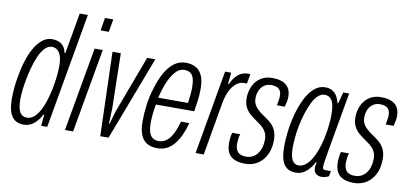

<svg xmlns="http://www.w3.org/2000/svg" viewBox="-69 -948 2524 1184"><g transform="rotate(10 1193.0 -355.5)"><path d="M123 12Q92 12 70 -2.5Q48 -17 36.5 -49Q25 -81 25 -132Q25 -165 28 -199.5Q31 -234 37 -268Q46 -323 61 -371.5Q76 -420 97.5 -457.5Q119 -495 146.5 -516.5Q174 -538 206 -538Q230 -538 248.5 -530.5Q267 -523 279 -507.5Q291 -492 296 -467H301L346 -723H397L270 0H232L239 -71H234Q218 -38 190 -13Q162 12 123 12ZM136 -34Q163 -34 185 -55.5Q207 -77 224 -114Q241 -151 252 -196Q261 -229 266.5 -261.5Q272 -294 275 -324.5Q278 -355 278 -382Q278 -420 270.5 -443.5Q263 -467 248.5 -479Q234 -491 213 -491Q190 -491 170 -470.5Q150 -450 134 -414Q118 -378 106 -332Q97 -297 90.5 -262.5Q84 -228 80.5 -196Q77 -164 77 -137Q77 -84 91.5 -59Q106 -34 136 -34Z M491 -643 504 -723H556L542 -643ZM381 0 474 -526H525L432 0Z M602 0 586 -526H638L645 -189Q645 -182 644.5 -164.5Q644 -147 643 -126Q642 -105 641 -87H646Q649 -100 654.5 -119Q660 -138 666 -157Q672 -176 677 -189L803 -526H854L654 0Z M961 12Q923 12 896.5 -3Q870 -18 856.5 -50.5Q843 -83 843 -135Q843 -187 850 -239.5Q857 -292 872 -340Q889 -400 913.5 -444.5Q938 -489 970.5 -513.5Q1003 -538 1043 -538Q1081 -538 1107.5 -523Q1134 -508 1147.5 -476Q1161 -444 1161 -391Q1161 -359 1156.5 -324.5Q1152 -290 1146 -252H906Q900 -221 897 -191.5Q894 -162 894 -134Q894 -99 901.5 -76.5Q909 -54 924 -43.5Q939 -33 961 -33Q983 -33 1001 -43.5Q1019 -54 1033 -73Q1047 -92 1057.5 -118Q1068 -144 1077 -175H1129Q1118 -134 1102.5 -99.5Q1087 -65 1066.5 -40Q1046 -15 1019.5 -1.5Q993 12 961 12ZM913 -296H1099Q1102 -322 1105 -346.5Q1108 -371 1108 -393Q1108 -428 1101.5 -450Q1095 -472 1080.5 -482.5Q1066 -493 1042 -493Q1012 -493 987 -465.5Q962 -438 943.5 -393.5Q925 -349 913 -296Z M1199 0 1291 -526H1329L1322 -454H1327Q1341 -485 1358 -503.5Q1375 -522 1393 -530Q1411 -538 1428 -538Q1433 -538 1437.5 -538Q1442 -538 1447 -536L1436 -477H1416Q1400 -477 1384 -468.5Q1368 -460 1353 -442.5Q1338 -425 1326.5 -398Q1315 -371 1308 -334L1250 0Z M1512 12Q1478 12 1455 4.5Q1432 -3 1418 -17Q1404 -31 1397.5 -51.5Q1391 -72 1391 -97Q1391 -111 1393 -129Q1395 -147 1400 -162H1450Q1445 -149 1443 -131.5Q1441 -114 1441 -101Q1441 -79 1448 -63.5Q1455 -48 1470 -40Q1485 -32 1509 -32Q1532 -32 1550 -41.5Q1568 -51 1580.5 -68Q1593 -85 1599.5 -107.5Q1606 -130 1606 -156Q1606 -180 1598 -197Q1590 -214 1577 -227Q1564 -240 1549 -250Q1534 -260 1518 -272Q1505 -281 1493 -291.5Q1481 -302 1471.5 -315.5Q1462 -329 1456 -346.5Q1450 -364 1450 -387Q1450 -418 1459 -445.5Q1468 -473 1485.5 -494Q1503 -515 1528 -526.5Q1553 -538 1586 -538Q1616 -538 1637.5 -531.5Q1659 -525 1673.5 -512.5Q1688 -500 1695 -482Q1702 -464 1702 -440Q1702 -427 1699 -411Q1696 -395 1691 -377H1642Q1648 -409 1649 -420Q1650 -431 1650 -437Q1650 -458 1642 -470.5Q1634 -483 1620 -488.5Q1606 -494 1587 -494Q1564 -494 1548 -484.5Q1532 -475 1522 -460.5Q1512 -446 1508 -429.5Q1504 -413 1504 -398Q1504 -377 1511 -361.5Q1518 -346 1530 -334Q1542 -322 1555 -312Q1572 -299 1590.5 -287Q1609 -275 1625 -259Q1641 -243 1651 -219.5Q1661 -196 1661 -162Q1661 -120 1649 -87.5Q1637 -55 1616 -32.5Q1595 -10 1568 1Q1541 12 1512 12Z M1828 12Q1795 12 1773 -3Q1751 -18 1740.5 -50.5Q1730 -83 1730 -133Q1730 -188 1738.5 -247Q1747 -306 1763 -358Q1779 -410 1801 -450.5Q1823 -491 1852 -514.5Q1881 -538 1916 -538Q1945 -538 1963 -526.5Q1981 -515 1991.5 -496.5Q2002 -478 2007 -455H2012L2031 -526H2068L2047 -407Q2043 -382 2035.5 -341Q2028 -300 2020 -254Q2012 -208 2004.5 -165.5Q1997 -123 1992.5 -93.5Q1988 -64 1988 -56Q1988 -45 1991 -40Q1994 -35 2007 -35H2040L2034 -2Q2025 3 2012.5 6.5Q2000 10 1989 10Q1970 10 1955.5 0Q1941 -10 1939 -37Q1939 -44 1940.5 -53Q1942 -62 1944 -72L1940 -74Q1924 -41 1895.5 -14.5Q1867 12 1828 12ZM1838 -35Q1859 -35 1878.5 -49.5Q1898 -64 1914 -89.5Q1930 -115 1943 -149.5Q1956 -184 1965 -224Q1971 -252 1975 -278.5Q1979 -305 1981 -330Q1983 -355 1983 -378Q1983 -415 1977 -440.5Q1971 -466 1957 -479Q1943 -492 1921 -492Q1899 -492 1879.5 -474Q1860 -456 1844.5 -424Q1829 -392 1816 -351Q1805 -315 1797.5 -277.5Q1790 -240 1786.5 -204.5Q1783 -169 1783 -137Q1783 -85 1796.5 -60Q1810 -35 1838 -35Z M2193 12Q2159 12 2136 4.5Q2113 -3 2099 -17Q2085 -31 2078.5 -51.5Q2072 -72 2072 -97Q2072 -111 2074 -129Q2076 -147 2081 -162H2131Q2126 -149 2124 -131.5Q2122 -114 2122 -101Q2122 -79 2129 -63.5Q2136 -48 2151 -40Q2166 -32 2190 -32Q2213 -32 2231 -41.5Q2249 -51 2261.5 -68Q2274 -85 2280.5 -107.5Q2287 -130 2287 -156Q2287 -180 2279 -197Q2271 -214 2258 -227Q2245 -240 2230 -250Q2215 -260 2199 -272Q2186 -281 2174 -291.5Q2162 -302 2152.5 -315.5Q2143 -329 2137 -346.5Q2131 -364 2131 -387Q2131 -418 2140 -445.5Q2149 -473 2166.5 -494Q2184 -515 2209 -526.5Q2234 -538 2267 -538Q2297 -538 2318.5 -531.5Q2340 -525 2354.5 -512.5Q2369 -500 2376 -482Q2383 -464 2383 -440Q2383 -427 2380 -411Q2377 -395 2372 -377H2323Q2329 -409 2330 -420Q2331 -431 2331 -437Q2331 -458 2323 -470.5Q2315 -483 2301 -488.5Q2287 -494 2268 -494Q2245 -494 2229 -484.5Q2213 -475 2203 -460.5Q2193 -446 2189 -429.5Q2185 -413 2185 -398Q2185 -377 2192 -361.5Q2199 -346 2211 -334Q2223 -322 2236 -312Q2253 -299 2271.5 -287Q2290 -275 2306 -259Q2322 -243 2332 -219.5Q2342 -196 2342 -162Q2342 -120 2330 -87.5Q2318 -55 2297 -32.5Q2276 -10 2249 1Q2222 12 2193 12Z"/></g></svg>

Font: Archivo ExtraCondensed ExtraLight
Style: Italic
Weight: 250
Width: 2
Italic angle: -10°
Designer: Hector Gatti
Foundry: Omnibus-Type
Version: Version 2.001